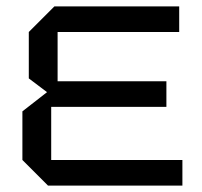

<svg xmlns="http://www.w3.org/2000/svg" viewBox="-20 -580 630 600"><path d="M130 0 50 -80V-232L127 -292L70 -335V-480L150 -560H540V-480H160V-326H500V-246H140V-80H550V0Z"/></svg>

Font: Tektur
Style: Regular
Weight: 400
Designer: Adam Jagosz
Foundry: Adam Jagosz
Version: Version 1.005;gftools[0.9.30]